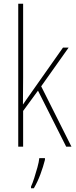

<svg xmlns="http://www.w3.org/2000/svg" viewBox="-20 -780 403 1021"><path d="M103 -368Q103 -329 102.5 -295.5Q102 -262 102 -224Q114 -241 122 -253Q130 -265 141 -280L315 -527H345L199 -321L360 0H332L182 -298L103 -190V0H77V-760H103ZM219 70Q210 106 195 146.5Q180 187 160 221H145V212Q153 195 162 167Q171 139 179 110Q187 81 189 61H219Z"/></svg>

Font: Noto Sans Telugu Condensed Thin
Style: Regular
Weight: 100
Width: 3
Designer: Jelle Bosma - Monotype Design Team
Foundry: Monotype Imaging Inc.
Version: Version 2.005; ttfautohint (v1.8.4.7-5d5b)